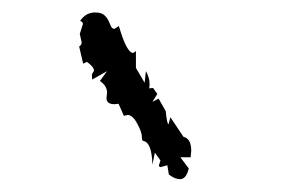

<svg xmlns="http://www.w3.org/2000/svg" viewBox="-20 -587 484 302"><path d="M263.2 -305.2Q254.9 -305.2 245.6 -312.5L243.2 -327.1L232.9 -324.2Q230 -324.2 230 -327.1L232.4 -334.5L223.6 -346.9L219.7 -327.9Q218.8 -363 205.6 -365.2Q203.1 -365.2 203.1 -372.2Q203.1 -379.2 195.8 -392.7Q188.5 -406.2 180.7 -406.2L174.8 -404.8L166.5 -423.8L160.2 -423.1Q147.5 -423.1 147.5 -432.6L148.4 -441.4Q148.4 -451.7 137.2 -459.7L148.4 -475.1L125 -461.9L124.5 -470L127.9 -475.8Q127.9 -481.7 116.7 -489.7L110.8 -486.8L104.5 -513.9Q108.4 -516.1 108.4 -520.5L105.5 -533.7L110.4 -549.1Q110.4 -552.7 106 -554.2Q115.2 -567.4 129.4 -567.4Q139.2 -567.4 143.8 -563.4Q148.4 -559.3 150.6 -554.6Q152.8 -549.8 154.5 -545.8Q156.2 -541.7 160.2 -541.7L167 -546.1Q179.2 -503.7 189.5 -503.7L193.8 -506.6V-480.2L207.5 -456.8L209.5 -475.1Q215.3 -464.8 215.3 -454.6L214.8 -448L220.7 -448.7L227.5 -439.2L219.7 -426.8L229.5 -431.9L240.7 -412.1Q242.7 -391.6 245.1 -391.6L248 -402.6L268.6 -371.8Q280.8 -368.9 280.8 -349.9L279.8 -339.6H263.7L276.9 -322Q272.9 -305.2 263.2 -305.2Z"/></svg>

Font: Truetypewriter PolyglOTT
Style: Regular
Weight: 400
Designer: Sergey Beatoff a.k.a. Sam_T
Version: Version 3.76